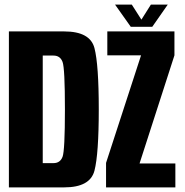

<svg xmlns="http://www.w3.org/2000/svg" viewBox="-20 -811 800 831"><path d="M18.5 0V-675H257.5Q370 -675 388.8 -603Q407.5 -531 407.5 -337.8Q407.5 -144.5 388.8 -72.2Q370 0 257.5 0ZM165 -105H211.5Q240.5 -105 250.8 -132.5Q261 -160 261 -338Q261 -515 250.8 -542.8Q240.5 -570.5 211.5 -570.5H165ZM439 0V-106L590.5 -571.5H444.5V-675H735V-571.5L584 -103.5H739V0ZM546 -695 478 -791H550.5L592 -726L633 -791H706L639 -695Z"/></svg>

Font: Anybody Condensed Regular
Style: Bold
Weight: 700
Width: 3
Designer: Tyler Finck
Foundry: Etcetera Type Company
Version: Version 1.010; ttfautohint (v1.8.3) -l 8 -r 50 -G 200 -x 14 